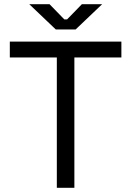

<svg xmlns="http://www.w3.org/2000/svg" viewBox="-20 -899 628 919"><path d="M252 0V-624H27V-700H561V-624H336V0ZM247 -758 120 -879H217L288 -806H301L372 -879H469L342 -758Z"/></svg>

Font: Space Grotesk
Style: Regular
Weight: 400
Designer: Florian Karsten
Foundry: Florian Karsten
Version: Version 2.000